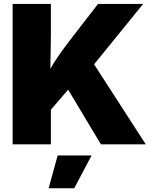

<svg xmlns="http://www.w3.org/2000/svg" viewBox="-20 -748 794 995"><path d="M195.3 -123.5V-303.7Q216.3 -347.2 236.3 -383.3Q256.3 -419.4 281.7 -456.3Q307.1 -493.2 343.3 -540.5L487.8 -727.5H721.7L417.5 -353L398.9 -359.4ZM45.4 0V-727.5H243.7V-571.3L240.7 -361.8L243.7 -265.6V0ZM502.9 0 327.6 -292.5 452.1 -438.5 735.4 0ZM231.9 227.5 278.8 57.6H454.6L364.7 227.5Z"/></svg>

Font: Inter 17pt Black
Style: Regular
Weight: 900
Version: Version 4.001;git-66647c0bb